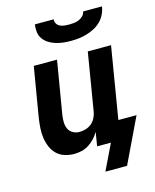

<svg xmlns="http://www.w3.org/2000/svg" viewBox="-129 -827 858 1061"><g transform="rotate(-15 300.0 -296.5)"><path d="M343 -600Q321 -600 299 -602.5Q277 -605 256.5 -611.5Q236 -618 218.5 -629Q201 -640 188.5 -657Q176 -674 173.5 -696Q171 -718 174 -740H282Q280 -726 287 -715Q294 -704 305.5 -698.5Q317 -693 330.5 -691.5Q344 -690 358 -690Q372 -690 385.5 -691.5Q399 -693 412.5 -698.5Q426 -704 437 -715Q448 -726 450 -740H558Q555 -718 544.5 -696Q534 -674 516.5 -657Q499 -640 477.5 -629Q456 -618 433.5 -611.5Q411 -605 388 -602.5Q365 -600 343 -600ZM464 147H340L411 0H332L345 -79Q333 -59 317.5 -42.5Q302 -26 283 -14Q264 -2 242.5 3Q221 8 200 8Q171 8 145 -0.5Q119 -9 100.5 -27Q82 -45 71.5 -70Q61 -95 57 -122Q53 -149 55 -177.5Q57 -206 61 -234L109 -520H242L191 -216Q188 -196 188.5 -176Q189 -156 196.5 -139Q204 -122 221 -112Q238 -102 258 -102Q276 -102 294 -107Q312 -112 327 -124Q342 -136 351 -153.5Q360 -171 363 -188L418 -520H551L483 -110H587Z"/></g></svg>

Font: Iosevka Extrabold Extended
Style: Italic
Weight: 800
Width: 7
Italic angle: -9°
Monospace: yes
Designer: Belleve Invis
Foundry: Belleve Invis
Version: Version 32.5.0; ttfautohint (v1.8.4)